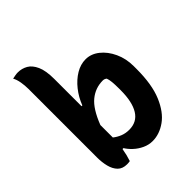

<svg xmlns="http://www.w3.org/2000/svg" viewBox="-212 -884 1024 1024"><g transform="rotate(-45 300.0 -372.0)"><path d="M182 1Q177 2 171 2.5Q165 3 160 3Q126 3 107 -16.5Q88 -36 80 -68Q72 -100 72 -136V-653Q72 -679 67.5 -705.5Q63 -732 53 -750Q63 -752 73.5 -754Q84 -756 94 -756Q124 -756 149.5 -741.5Q175 -727 191 -691.5Q207 -656 207 -594V-388H213Q230 -433 259.5 -470Q289 -507 325 -528.5Q361 -550 399 -550Q440 -550 475.5 -522Q511 -494 533 -446.5Q555 -399 555 -342V-321Q555 -204 524 -130.5Q493 -57 444.5 -22.5Q396 12 344 12Q315 12 288 -0.5Q261 -13 240 -32.5Q219 -52 207 -72H200Q193 -31 182 1ZM384 -405Q328 -405 284.5 -369.5Q241 -334 207 -246V-152Q226 -137 248.5 -128Q271 -119 298 -119Q357 -119 386 -166Q415 -213 415 -301V-312Q415 -344 413 -364Q411 -384 406 -397Q396 -405 384 -405Z"/></g></svg>

Font: Recursive Sn Csl St
Style: Bold
Weight: 700
Version: Version 1.079;hotconv 1.0.112;makeotfexe 2.5.65598; ttfautoh